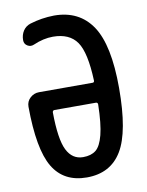

<svg xmlns="http://www.w3.org/2000/svg" viewBox="-84 -801 669 872"><g transform="rotate(-10 250.0 -365.0)"><path d="M154.3 -317.4Q145.5 -317.4 144.5 -308.6Q145.5 -183.6 170.4 -133.8Q195.3 -84 245.1 -84Q282.2 -84 304.2 -101.6Q326.2 -119.1 338.9 -168.5Q351.6 -217.8 353.5 -307.6Q353.5 -316.4 345.7 -317.4ZM246.1 9.8Q139.6 9.8 90.3 -73.2Q41 -156.2 40 -352.5Q40 -377 57.6 -393.1Q75.2 -409.2 98.6 -409.2H345.7Q353.5 -409.2 353.5 -418Q348.6 -547.9 314.5 -597.2Q280.3 -646.5 204.1 -646.5Q160.2 -646.5 113.3 -626Q97.7 -619.1 83 -627.9Q68.4 -636.7 68.4 -654.3Q68.4 -678.7 80.6 -697.3Q92.8 -715.8 114.3 -722.7Q168 -739.3 225.6 -740.2Q341.8 -740.2 400.9 -651.9Q460 -563.5 460 -365.2Q460 -163.1 407.7 -76.7Q355.5 9.8 246.1 9.8Z"/></g></svg>

Font: Rounded Mgen+ 1m medium
Style: Regular
Weight: 500
Designer: [Source Han Sans]
Ryoko NISHIZUKA  (kana & ideographs); Paul D. Hunt (Latin, Greek & Cyrillic); Wenlong ZHANG  (bopomofo
Version: Version 1.059.20150602